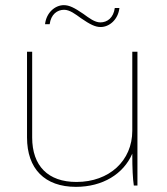

<svg xmlns="http://www.w3.org/2000/svg" viewBox="-20 -721 649 746"><path d="M304 -667C269 -691 249 -701 228 -701C194 -701 160 -672 155 -627H173C178 -665 202 -683 229 -683C251 -683 273 -666 295 -650C330 -626 350 -616 371 -616C405 -616 439 -645 444 -690H426C421 -652 397 -634 370 -634C348 -634 326 -651 304 -667ZM275 5C379 5 460 -45 494 -124C494 -65 496 -26 500 0H514V-520H494V-213C494 -97 405 -14 277 -14C167 -14 105 -76 105 -187V-520H85V-187C85 -65 154 5 275 5Z"/></svg>

Font: Fixel Display Thin
Style: Regular
Weight: 100
Designer: AlfaBravo + MacPaw
Foundry: Kyrylo Tkachov, Marchela Mozhyna, Serhii Makarenko, Maria Weinstein, Zakhar Kryvoshyya
Version: Version 1.211